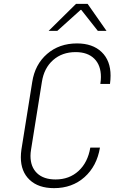

<svg xmlns="http://www.w3.org/2000/svg" viewBox="-20 -965 640 995"><path d="M88 -150Q88 -169 91 -190L147 -540Q161 -631 224 -685.5Q287 -740 379 -740Q460 -740 506.5 -695.5Q553 -651 553 -573Q553 -553 550 -530H500Q503 -550 503 -566Q503 -627 468.5 -661Q434 -695 372 -695Q302 -695 255 -653.5Q208 -612 197 -540L141 -190Q138 -172 138 -157Q138 -100 172 -67.5Q206 -35 268 -35Q339 -35 387 -79Q435 -123 448 -200H498Q482 -104 418 -47Q354 10 260 10Q179 10 133.5 -33Q88 -76 88 -150ZM277 -805H232L374 -945H434L532 -805H487L401 -914H398Z"/></svg>

Font: JetBrains Mono Extra Light
Style: Italic
Weight: 200
Italic angle: -9°
Monospace: yes
Designer: Philipp Nurullin, Konstantin Bulenkov
Foundry: JetBrains
Version: 2.002